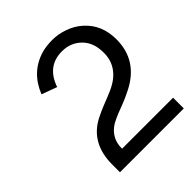

<svg xmlns="http://www.w3.org/2000/svg" viewBox="-157 -628 723 723"><g transform="rotate(-45 205.0 -266.5)"><path d="M232.9 -476.6Q153.3 -476.6 125 -394L64 -416.5Q97.7 -501 179.7 -525.4Q205.6 -532.7 237.5 -532.7Q269.5 -532.7 301.5 -521.2Q333.5 -509.8 357.4 -488.3Q410.2 -441.4 410.2 -363.3Q410.2 -251.5 305.7 -198.2Q274.4 -182.1 247.6 -172.4Q188.5 -150.9 170.9 -136.7Q133.8 -107.4 133.8 -60.1V-57.1H405.3V0H65.4V-41Q65.4 -154.3 154.3 -200.2Q179.7 -212.9 199 -220.5Q218.3 -228 231 -233.2Q243.7 -238.3 255.9 -243.7Q309.1 -267.1 329.1 -307.6Q340.8 -330.6 340.8 -359.6Q340.8 -388.7 333.5 -408.7Q326.2 -428.7 312.5 -443.4Q281.2 -476.6 232.9 -476.6Z"/></g></svg>

Font: Meera
Style: Regular
Weight: 400
Designer: Hussain KH and Suresh P for Swathanthra Malayalam Computing (SMC)
Version: 7.0.0+20160512